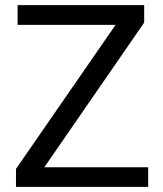

<svg xmlns="http://www.w3.org/2000/svg" viewBox="-20 -731 639 751"><path d="M48.8 -633.8V-710.9H543.9V-642.6L153.3 -76.7H559.6V0H42.5V-70.3L432.1 -633.8Z"/></svg>

Font: Roboto21382017
Style: Regular
Weight: 400
Designer: Christian Robertson
Foundry: Google
Version: Version 2.138; 2017